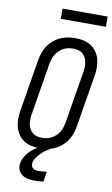

<svg xmlns="http://www.w3.org/2000/svg" viewBox="-119 -977 737 1258"><g transform="rotate(10 250.0 -348.0)"><path d="M204 8Q175 8 147.5 2.5Q120 -3 97.5 -17.5Q75 -32 59.5 -54Q44 -76 37 -102.5Q30 -129 30 -157.5Q30 -186 35 -214L92 -559Q96 -584 104.5 -608.5Q113 -633 127.5 -655Q142 -677 162.5 -694.5Q183 -712 207 -723Q231 -734 256 -738.5Q281 -743 305 -743Q334 -743 361.5 -737.5Q389 -732 411.5 -717.5Q434 -703 449.5 -681Q465 -659 472 -632.5Q479 -606 479 -577.5Q479 -549 474 -521L417 -176Q413 -151 404.5 -126.5Q396 -102 381.5 -80Q367 -58 346.5 -40.5Q326 -23 302.5 -12Q279 -1 253.5 3.5Q228 8 204 8ZM205 -62Q221 -62 237.5 -65.5Q254 -69 269 -77Q284 -85 297 -97.5Q310 -110 318.5 -124.5Q327 -139 332 -155Q337 -171 340 -187L397 -532Q400 -549 400.5 -566.5Q401 -584 398 -600Q395 -616 387.5 -630.5Q380 -645 367.5 -655Q355 -665 338.5 -669Q322 -673 304 -673Q288 -673 271.5 -669.5Q255 -666 240 -658Q225 -650 212.5 -637.5Q200 -625 191 -610.5Q182 -596 177 -580Q172 -564 169 -548L112 -203Q109 -186 108.5 -168.5Q108 -151 111 -135Q114 -119 122 -104.5Q130 -90 142.5 -80Q155 -70 171 -66Q187 -62 205 -62ZM207 223Q184 223 162 219Q140 215 122.5 202.5Q105 190 97 169.5Q89 149 93 126Q96 106 107 86.5Q118 67 132.5 51Q147 35 165 22Q183 9 202 -2L214 -8H274L273 0Q255 9 239.5 20.5Q224 32 210.5 46Q197 60 185.5 76.5Q174 93 171 111Q169 121 172.5 130.5Q176 140 183 146Q190 152 200 154Q210 156 221 156Q234 156 248 154.5Q262 153 275 152L264 219Q250 221 235.5 222Q221 223 207 223ZM191 -851V-919H491V-851Z"/></g></svg>

Font: Iosevka SS04
Style: Italic
Weight: 400
Italic angle: -9°
Monospace: yes
Designer: Belleve Invis
Foundry: Belleve Invis
Version: Version 19.0.0; ttfautohint (v1.8.4)